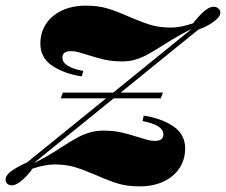

<svg xmlns="http://www.w3.org/2000/svg" viewBox="-64 -642 796 676"><path d="M711.9 -597.7Q711.9 -586.4 699 -574.5Q686 -562.5 667.7 -552.5Q649.4 -542.5 634.8 -538.1L360.8 -315.9H509.8L502 -295.9H336.4L55.2 -67.9Q96.7 -86.9 153.8 -124.5Q185.5 -145 205.8 -156.2Q226.1 -167.5 249.5 -174.8Q272.9 -182.1 298.8 -182.1Q335 -182.1 362.3 -176Q389.6 -169.9 422.4 -159.2Q445.8 -151.9 457.5 -148.9Q469.2 -146 481.9 -146Q511.2 -146 511.2 -168.9Q511.2 -201.7 438 -215.8L441.9 -234.9Q503.9 -225.6 545.9 -197.5Q587.9 -169.4 587.9 -119.1Q587.9 -80.6 568.1 -50.3Q548.3 -20 512 -2.9Q475.6 14.2 426.8 14.2Q384.3 14.2 351.8 4.4Q319.3 -5.4 275.4 -24.9Q231.4 -43.9 200 -53.5Q168.5 -63 127.9 -63Q94.2 -63 49.8 -47.9Q44.4 -38.6 31.7 -24.7Q19 -10.7 4.2 0Q-10.7 10.7 -23.4 10.7Q-34.2 10.7 -41 2Q-44.4 -3.4 -44.4 -9.3Q-44.4 -26.4 -19.3 -43Q5.9 -59.6 30.8 -69.8L309.6 -295.9H149.9L157.2 -315.9H334.5L610.8 -540Q573.7 -522.9 510.3 -482.9Q478.5 -462.9 458.5 -451.7Q438.5 -440.4 415.8 -433.1Q393.1 -425.8 368.2 -425.8Q332 -425.8 304.7 -431.9Q277.3 -438 244.6 -448.7Q221.2 -456.1 209.5 -459Q197.8 -461.9 185.1 -461.9Q155.8 -461.9 155.8 -439Q155.8 -406.2 229 -392.1L224.1 -373Q162.1 -382.3 120.1 -410.4Q78.1 -438.5 78.1 -488.8Q78.1 -527.3 97.9 -557.6Q117.7 -587.9 154.1 -605Q190.4 -622.1 238.8 -622.1Q281.2 -622.1 314.2 -612.3Q347.2 -602.5 390.6 -583Q434.6 -564 466.1 -554.4Q497.6 -544.9 538.1 -544.9Q571.8 -544.9 616.2 -560.1Q628.9 -578.1 649.9 -598.1Q670.9 -618.2 689 -618.2Q699.2 -618.2 706.1 -610.8Q711.9 -605 711.9 -597.7Z"/></svg>

Font: TypoPRO Playfair Display SC
Style: Italic
Weight: 900
Italic angle: -14°
Designer: Claus Eggers Sørensen
Foundry: Claus Eggers Sørensen
Version: Version 1.004;PS 001.004;hotconv 1.0.70;makeotf.lib2.5.58329